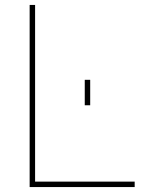

<svg xmlns="http://www.w3.org/2000/svg" viewBox="-20 -757 575 777"><path d="M100 0V-737H122V-22H525V0ZM323 -331V-434H345V-331Z"/></svg>

Font: Tomorrow Thin
Style: Regular
Weight: 250
Designer: Tony de Marco, Monica Rizzolli
Foundry: Just in Type
Version: Version 2.002